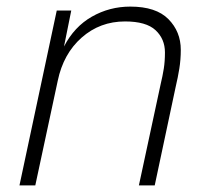

<svg xmlns="http://www.w3.org/2000/svg" viewBox="-20 -562 640 582"><path d="M39 0 152 -530H196L174 -421Q205 -481 258.5 -511.5Q312 -542 375 -542Q453 -542 490.5 -504Q528 -466 528 -411Q528 -381 523.5 -353.5Q519 -326 513 -301L449 0H401L467 -307Q473 -332 476.5 -354Q480 -376 480 -403Q480 -444 451.5 -470.5Q423 -497 359 -497Q283 -497 227.5 -448Q172 -399 155 -317L87 0Z"/></svg>

Font: Geist Mono ExtraLight
Style: Italic
Weight: 200
Italic angle: -12°
Monospace: yes
Designer: Basement.studio, Andrés Briganti, Mateo Zaragoza
Foundry: Basement.studio, Vercel, Andrés Briganti, Guido Ferreyra, Mateo Zaragoza
Version: Version 1.500; ttfautohint (v1.8.4.7-5d5b)